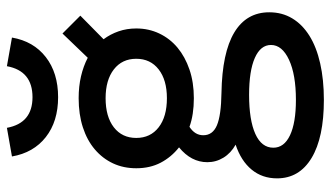

<svg xmlns="http://www.w3.org/2000/svg" viewBox="-226 -542 981 570"><g transform="rotate(-90 265.0 -256.5)"><path d="M51 -343Q51 -381 65.5 -412Q80 -443 107 -466Q134 -489 172.5 -501.5Q211 -514 259 -514Q294 -514 324 -507Q354 -500 379 -487L451 -562L504 -509L434 -440Q449 -420 457.5 -395.5Q466 -371 466 -343Q466 -306 451 -274.5Q436 -243 409 -220.5Q382 -198 344 -185Q306 -172 259 -172Q210 -172 174 -185Q149 -169 149 -144Q149 -116 178.5 -103.5Q208 -91 275 -90Q394 -88 454 -52Q514 -16 514 52Q514 90 496 120Q478 150 444.5 171Q411 192 362.5 203Q314 214 254 214Q142 214 81.5 177.5Q21 141 21 75Q21 31 47 -0.5Q73 -32 121 -48Q96 -62 82.5 -84Q69 -106 69 -132Q69 -180 113 -216Q84 -239 67.5 -270.5Q51 -302 51 -343ZM112 64Q112 96 149 113.5Q186 131 254 131Q329 131 373 110.5Q417 90 417 57Q417 26 378.5 9Q340 -8 269 -8Q194 -8 153 10.5Q112 29 112 64ZM141 -343Q141 -301 172.5 -276.5Q204 -252 259 -252Q313 -252 344.5 -276.5Q376 -301 376 -343Q376 -385 344.5 -409.5Q313 -434 259 -434Q204 -434 172.5 -409.5Q141 -385 141 -343ZM262 -575Q190 -575 143.5 -611.5Q97 -648 86 -712L171 -727Q185 -651 262 -651Q340 -651 354 -727L439 -712Q428 -648 381 -611.5Q334 -575 262 -575Z"/></g></svg>

Font: NT Somic Medium
Style: Regular
Weight: 500
Designer: Ravid Balaliev — lead type designer, mastering
Michael Voronin — secret advisor, marketing
Ivan Kovalenko — best boy
Foundry: NT Type
Version: Version 0.7